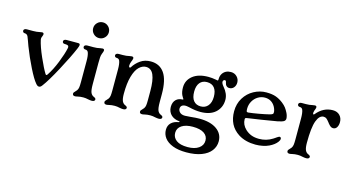

<svg xmlns="http://www.w3.org/2000/svg" viewBox="-96 -1122 3266 1772"><g transform="rotate(15 1536.5 -236.0)"><path d="M261 -1 253 -10Q224 -43 177.5 -136Q131 -229 94 -325L77 -372Q66 -403 62 -411Q52 -432 30 -432Q21 -432 15.5 -437.5Q10 -443 10 -452Q10 -460 17.5 -466Q25 -472 40 -472H98Q135 -472 165 -479Q176 -482 183 -482Q200 -482 200 -467Q200 -460 194 -446Q188 -434 188 -423Q188 -416 189 -412Q202 -351 244 -256Q286 -161 312 -120Q317 -111 322 -111Q327 -111 333 -120Q371 -176 404.5 -260.5Q438 -345 450 -402Q451 -407 451 -412Q451 -423 441.5 -427.5Q432 -432 410 -432Q401 -432 395.5 -437.5Q390 -443 390 -452Q390 -460 397.5 -466Q405 -472 420 -472H531Q548 -472 548 -457Q548 -448 537 -422Q499 -333 428 -200.5Q357 -68 313 -10Q305 1 298 5.5Q291 10 283 10Q277 10 272 7.5Q267 5 261 -1Z M605 -10Q605 -16 609 -22Q613 -28 619 -33Q629 -43 634 -50Q643 -63 645.5 -80.5Q648 -98 648 -130V-332Q648 -385 638 -412Q634 -422 627 -427Q620 -432 608 -432Q599 -432 593.5 -437.5Q588 -443 588 -452Q588 -460 595.5 -466Q603 -472 618 -472H676Q711 -472 739 -479Q751 -482 761 -482Q778 -482 778 -467Q778 -458 767 -432Q761 -417 759.5 -397Q758 -377 758 -343V-332V-140Q758 -83 768 -60Q778 -38 798 -30Q818 -22 818 -10Q818 -1 810.5 4.5Q803 10 788 10Q774 10 754 6Q730 0 707 0Q677 0 653 6Q637 10 628 10Q605 10 605 -10ZM628 -641Q628 -672 650 -694Q672 -716 703 -716Q734 -716 756 -694Q778 -672 778 -641Q778 -610 756 -588Q734 -566 703 -566Q672 -566 650 -588Q628 -610 628 -641Z M905 -10Q905 -16 909 -22Q913 -28 919 -33Q929 -43 934 -50Q943 -63 945.5 -80.5Q948 -98 948 -130V-332Q948 -385 938 -412Q934 -422 927 -427Q920 -432 908 -432Q899 -432 893.5 -437.5Q888 -443 888 -452Q888 -460 895.5 -466Q903 -472 918 -472H956Q991 -472 1019 -479Q1031 -482 1041 -482Q1058 -482 1058 -467Q1058 -461 1052 -444Q1050 -438 1047 -432Q1039 -411 1039 -395Q1039 -377 1049 -377Q1054 -377 1057 -382Q1083 -424 1124.5 -453Q1166 -482 1223 -482Q1308 -482 1353 -417Q1398 -352 1398 -217V-140Q1398 -83 1408 -60Q1418 -38 1438 -30Q1458 -22 1458 -10Q1458 -1 1450.5 4.5Q1443 10 1428 10Q1414 10 1394 6Q1370 0 1347 0Q1317 0 1293 6Q1277 10 1268 10Q1245 10 1245 -10Q1245 -16 1249 -22Q1253 -28 1259 -33Q1269 -43 1274 -50Q1283 -63 1285.5 -80.5Q1288 -98 1288 -130V-217Q1288 -319 1265.5 -370.5Q1243 -422 1193 -422Q1158 -422 1127 -392Q1096 -362 1077 -296Q1058 -230 1058 -130Q1058 -83 1068 -60Q1078 -38 1098 -30Q1118 -22 1118 -10Q1118 -1 1110.5 4.5Q1103 10 1088 10Q1074 10 1054 6Q1030 0 1007 0Q977 0 953 6Q937 10 928 10Q905 10 905 -10Z M1519 91Q1519 50 1544.5 25Q1570 0 1614 -7Q1622 -9 1622 -13Q1622 -17 1614 -17Q1571 -21 1541 -47Q1526 -60 1517 -80.5Q1508 -101 1508 -124Q1508 -171 1535 -196Q1547 -207 1562.5 -212.5Q1578 -218 1594 -218Q1607 -218 1599 -229L1596 -233Q1586 -251 1583 -256Q1570 -285 1570 -327Q1570 -396 1624 -439Q1678 -482 1773 -482Q1807 -482 1844 -475Q1848 -474 1851.5 -473.5Q1855 -473 1858 -472H1861Q1865 -472 1866.5 -474Q1868 -476 1868 -482Q1868 -500 1871.5 -514Q1875 -528 1883 -540Q1910 -579 1962 -579Q1997 -579 2020 -555.5Q2043 -532 2043 -499Q2043 -471 2026.5 -451.5Q2010 -432 1984 -432Q1968 -432 1956.5 -442.5Q1945 -453 1942 -472Q1939 -492 1927 -492Q1920 -492 1914.5 -486.5Q1909 -481 1909 -472Q1909 -456 1929 -432Q1978 -376 1978 -317Q1978 -279 1964 -248Q1950 -217 1925 -195Q1899 -172 1863 -161Q1827 -150 1783 -150Q1733 -150 1673 -165Q1668 -165 1662 -167Q1649 -170 1637 -170Q1623 -170 1611 -165Q1590 -155 1590 -130Q1590 -113 1603 -98Q1620 -79 1655 -79Q1662 -79 1701 -82L1713 -83Q1758 -88 1792 -88Q1898 -88 1958 -45.5Q2018 -3 2018 69Q2018 119 1987.5 159Q1957 199 1897.5 221.5Q1838 244 1753 244Q1676 244 1623.5 223.5Q1571 203 1545 168.5Q1519 134 1519 91ZM1898 94Q1898 50 1861 25Q1824 0 1753 0Q1686 0 1647.5 25.5Q1609 51 1609 96Q1609 140 1645 167Q1681 194 1753 194Q1820 194 1859 166.5Q1898 139 1898 94ZM1868 -317Q1868 -372 1844 -402Q1820 -432 1773 -432Q1729 -432 1704.5 -402Q1680 -372 1680 -317Q1680 -259 1704.5 -229.5Q1729 -200 1773 -200Q1816 -200 1842 -231Q1868 -262 1868 -317Z M2188 -33Q2134 -68 2108.5 -119Q2083 -170 2083 -237Q2083 -309 2117.5 -365Q2152 -421 2208.5 -451.5Q2265 -482 2327 -482Q2383 -482 2419.5 -468.5Q2456 -455 2489 -429Q2513 -410 2526.5 -392Q2540 -374 2552 -350Q2559 -337 2563 -321.5Q2567 -306 2567 -296Q2567 -280 2554 -270Q2540 -260 2496 -251Q2456 -243 2351 -227L2224 -208Q2206 -206 2201 -203Q2196 -200 2196 -191Q2196 -139 2239 -98Q2265 -74 2296.5 -62Q2328 -50 2370 -50Q2440 -50 2498 -87Q2507 -93 2514 -97.5Q2521 -102 2526 -106Q2534 -111 2540 -114.5Q2546 -118 2551 -118Q2557 -118 2561 -113.5Q2565 -109 2565 -102Q2565 -88 2552 -71Q2528 -39 2480 -16Q2455 -4 2421.5 3Q2388 10 2352 10Q2306 10 2264.5 -0.5Q2223 -11 2188 -33ZM2408 -294Q2431 -300 2436.5 -306.5Q2442 -313 2440 -331Q2438 -344 2431.5 -360Q2425 -376 2415 -389Q2382 -432 2326 -432Q2291 -432 2260.5 -413.5Q2230 -395 2211.5 -362.5Q2193 -330 2193 -291Q2193 -272 2196 -265Q2199 -258 2212 -259Q2251 -263 2309.5 -273.5Q2368 -284 2408 -294Z M2654 -10Q2654 -16 2658 -22Q2662 -28 2668 -33Q2678 -43 2683 -50Q2692 -63 2694.5 -80.5Q2697 -98 2697 -130V-332Q2697 -385 2687 -412Q2683 -422 2676 -427Q2669 -432 2657 -432Q2648 -432 2642.5 -437.5Q2637 -443 2637 -452Q2637 -460 2644.5 -466Q2652 -472 2667 -472H2705Q2740 -472 2768 -479Q2780 -482 2790 -482Q2807 -482 2807 -467Q2807 -458 2796 -432Q2792 -416 2792 -412Q2792 -398 2799 -398Q2802 -398 2807 -403Q2871 -482 2962 -482Q3004 -482 3028.5 -456.5Q3053 -431 3053 -392Q3053 -362 3040.5 -342Q3028 -322 3005 -322Q2992 -322 2981.5 -329.5Q2971 -337 2957 -354L2952 -361Q2935 -383 2923.5 -392.5Q2912 -402 2895 -402Q2854 -402 2830.5 -339Q2807 -276 2807 -130Q2807 -83 2817 -60Q2827 -38 2847 -30Q2867 -22 2867 -10Q2867 -1 2859.5 4.5Q2852 10 2837 10Q2823 10 2803 6Q2779 0 2756 0Q2726 0 2702 6Q2686 10 2677 10Q2654 10 2654 -10Z"/></g></svg>

Font: Raigarh
Style: Regular
Weight: 400
Designer: jaikishan Patel
Foundry: MagicType
Version: Version 1.000;FEAKit 1.0